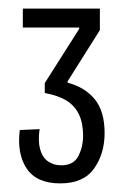

<svg xmlns="http://www.w3.org/2000/svg" viewBox="-20 -688 311 446"><path d="M120 -262Q65 -262 42 -296.5Q19 -331 26 -386L72 -388Q68 -361 73 -342Q78 -323 91 -313.5Q104 -304 122 -304Q151 -304 162 -325.5Q173 -347 173 -373Q173 -402 163.5 -422Q154 -442 135 -454Q116 -466 84 -472V-495L164 -621V-624H33V-668H212V-618L137 -499V-496Q178 -485 200.5 -457Q223 -429 223 -379Q223 -331 198.5 -296.5Q174 -262 120 -262Z"/></svg>

Font: Bricolage Grotesque Condensed ExtraLight
Style: Regular
Weight: 250
Width: 3
Designer: Mathieu Triay
Foundry: Atelier Triay
Version: Version 1.000;gftools[0.9.30]